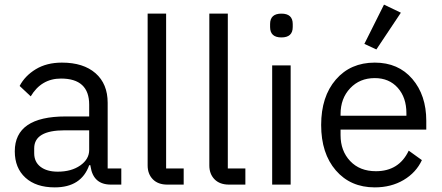

<svg xmlns="http://www.w3.org/2000/svg" viewBox="-20 -799 1912 831"><path d="M217 12Q136 12 90 -30Q44 -72 44 -144Q44 -295 264 -295H366V-346Q366 -459 244 -459Q159 -459 113 -382L65 -427Q88 -471 135 -499.5Q182 -528 248 -528Q341 -528 393.5 -482Q446 -436 446 -354V-70H505V0H460Q384 0 372 -78L371 -84H366Q332 12 217 12ZM230 -56Q289 -56 327.5 -83Q366 -110 366 -150V-235H260Q128 -235 128 -157V-136Q128 -98 155.5 -77Q183 -56 230 -56Z M704 0Q664 0 641.5 -23Q619 -46 619 -83V-740H699V-70H775V0Z M971 0Q931 0 908.5 -23Q886 -46 886 -83V-740H966V-70H1042V0Z M1149 -682V-695Q1149 -740 1198 -740Q1247 -740 1247 -695V-682Q1247 -637 1198 -637Q1149 -637 1149 -682ZM1158 0V-516H1238V0Z M1609 -585 1557 -609 1642 -779 1715 -744ZM1602 12Q1497 12 1433.5 -61.5Q1370 -135 1370 -258Q1370 -381 1433.5 -454.5Q1497 -528 1602 -528Q1704 -528 1764.5 -457.5Q1825 -387 1825 -276V-238H1454V-214Q1454 -146 1495.5 -102Q1537 -58 1607 -58Q1707 -58 1749 -147L1806 -106Q1781 -52 1727 -20Q1673 12 1602 12ZM1454 -298H1739V-309Q1739 -377 1701.5 -419Q1664 -461 1602 -461Q1537 -461 1495.5 -417Q1454 -373 1454 -305Z"/></svg>

Font: Anuphan
Style: Regular
Weight: 400
Designer: Mike Abbink, Paul van der Laan, Pieter van Rosmalen, Mint Tantisuwanna
Foundry: Bold Monday; Cadson Demak
Version: Version 3.002;hotconv 1.0.109;makeotfexe 2.5.65596